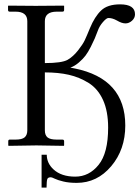

<svg xmlns="http://www.w3.org/2000/svg" viewBox="-20 -672 644 886"><path d="M558.1 -92.8Q558.1 18.1 493.2 95Q428.2 171.9 334 171.9Q297.9 171.9 272 165.5Q246.1 159.2 232.7 152.6Q219.2 146 214.8 146Q200.7 146 198.2 154.8Q195.3 161.6 194.8 193.8H171.9V42H195.8Q195.8 81.1 227.1 109.9Q263.2 143.1 327.1 143.1Q391.1 143.1 435.1 88.6Q479 34.2 479 -83Q479 -158.2 455.6 -210.2Q432.1 -262.2 389.2 -289.1Q346.2 -315.9 297.6 -326.9Q249 -337.9 187 -337.9V-70.8Q187 -47.9 199.5 -37.8Q211.9 -27.8 242.2 -27.8H268.1Q275.9 -27.8 275.9 -20V-1L273.9 1Q188 -1 147.9 -1L20 1L18.1 -1V-20Q18.1 -27.8 24.9 -27.8H51.8Q81.5 -27.8 93.8 -38.3Q106 -48.8 106 -70.8V-574.2Q106 -618.2 51.8 -618.2H24.9Q17.1 -618.2 17.1 -626V-645L19 -646Q106 -645 145 -645L273.9 -646L275.9 -645V-626Q275.9 -618.2 268.1 -618.2H242.2Q187 -618.2 187 -574.2V-380.9Q265.1 -380.9 292 -396Q317.9 -411.1 339.8 -439Q361.8 -466.8 370.8 -485.8Q379.9 -504.9 395 -542Q417 -595.2 446.5 -623.5Q476.1 -651.9 534.2 -651.9Q603 -651.9 603 -606Q603 -588.9 589.1 -576.4Q575.2 -564 559.1 -564Q542 -564 520 -577.1Q498 -589.4 480 -588.9Q471.2 -588.9 455.1 -570.3Q439 -551.8 432.1 -532.2Q422.9 -507.8 417.2 -494.4Q411.6 -481 398.9 -455.8Q386.2 -430.7 374.5 -415.3Q362.8 -399.9 344.2 -383.8Q325.7 -367.7 304.7 -359.9Q313 -358.4 320.8 -356.9Q320.8 -356.9 322.3 -356.4Q323.2 -356.4 323.7 -356.4Q558.1 -309.1 558.1 -92.8Z"/></svg>

Font: Linux Libertine Display
Style: Regular
Weight: 400
Designer: Philipp H. Poll
Foundry: Philipp H. Poll
Version: Version 5.0.9